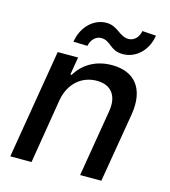

<svg xmlns="http://www.w3.org/2000/svg" viewBox="-111 -838 820 927"><g transform="rotate(15 298.5 -374.5)"><path d="M185.7 -323.9C201.3 -410.9 262.1 -460.6 336.3 -460.6C408.7 -460.6 444.2 -413 431.1 -334.2L375.4 0H481.5L539.8 -346.9C562.1 -482.2 498.6 -552.6 388.1 -552.6C306.1 -552.6 245.4 -514.9 210.9 -456.7H204.2L219.1 -545.5H117.2L26.3 0H132.5ZM177.6 -613.6 247.9 -611.5C253.6 -642.4 276.3 -665.5 302.6 -665.5C353 -665.5 356.5 -617.2 423.3 -617.2C485.8 -617.5 542.3 -665.5 555 -744.7L485.8 -749.3C481.5 -718.4 458.1 -695 431.1 -695C383.5 -695 366.5 -742.9 308.6 -742.9C246.4 -742.9 190 -692.1 177.6 -613.6Z"/></g></svg>

Font: Margiela Sans Medium
Style: Italic
Weight: 500
Italic angle: -9.39999°
Designer: Stefan Endress, Andreas Faust
Version: Version 1.100;FEAKit 1.0